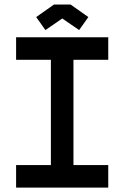

<svg xmlns="http://www.w3.org/2000/svg" viewBox="-20 -853 565 873"><path d="M472.2 -683.6V-581.1H314V-102.5H472.2V0H53.2V-102.5H211.4V-581.1H53.2V-683.6ZM300.8 -832.5 381.8 -775.4 339.8 -716.3 263.2 -769 186.5 -716.3 144.5 -775.4 225.6 -832.5Z"/></svg>

Font: Anka/Coder Condensed
Style: Bold
Weight: 700
Width: 4
Monospace: yes
Version: Version 001.100